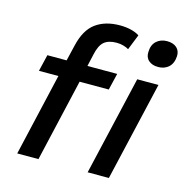

<svg xmlns="http://www.w3.org/2000/svg" viewBox="-107 -833 906 935"><g transform="rotate(15 345.5 -366.0)"><path d="M62 0 158 -416H60L80 -500H177L196 -580Q215 -662 263 -697Q311 -732 385 -732Q416 -732 441.5 -725.5Q467 -719 483 -708L452 -630Q443 -636 426.5 -641Q410 -646 391 -646Q350 -646 328 -627.5Q306 -609 296 -562L282 -500H432L412 -416H265L169 0ZM615 -584Q585 -584 567 -600Q549 -616 551 -644Q552 -679 573 -698Q594 -717 626 -717Q657 -717 674.5 -701.5Q692 -686 691 -659Q689 -622 668 -603Q647 -584 615 -584ZM640 -500 524 0H417L533 -500Z"/></g></svg>

Font: Work Sans Medium
Style: Italic
Weight: 500
Italic angle: -13°
Designer: Wei Huang
Foundry: Wei Huang
Version: Version 2.012; ttfautohint (v1.8.3)